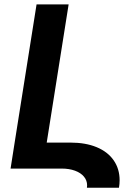

<svg xmlns="http://www.w3.org/2000/svg" viewBox="-20 -770 566 877"><path d="M526.4 53.7Q526.4 69.8 523.4 87.4H377Q377.9 79.6 377.9 76.7Q377.9 54.2 363.5 36.9Q349.1 19.5 322.8 9.8Q296.4 0 261.2 0H28.3L46.9 -118.7L147 -750H293.5L193.4 -118.7H301.8Q371.1 -118.7 421.6 -97.7Q472.2 -76.7 499.3 -37.6Q526.4 1.5 526.4 53.7Z"/></svg>

Font: Mardoto
Style: Bold Italic
Weight: 700
Italic angle: -12°
Designer: Christian Robertson, Vahan Hovhannisyan
Foundry: Google
Version: Version 1.000